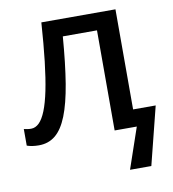

<svg xmlns="http://www.w3.org/2000/svg" viewBox="-81 -609 780 867"><g transform="rotate(-10 308.5 -175.5)"><path d="M506.3 -79.1H609.9L543 187H445.3L509.3 0H407.7V-459H251Q241.2 -334 226.6 -245.6Q211.9 -157.2 189.7 -101.3Q167.5 -45.4 135.7 -19.3Q104 6.8 59.6 6.8Q43.5 6.8 29.3 4.6Q15.1 2.4 4.9 -1.5V-77.6Q12.2 -75.7 20.5 -74.5Q28.8 -73.2 38.1 -73.2Q58.1 -73.2 75 -89.8Q91.8 -106.4 105.7 -141.1Q119.6 -175.8 130.9 -230.5Q142.1 -285.2 150.9 -361.6Q159.7 -438 166.5 -538.1H506.3Z"/></g></svg>

Font: Open Sans Medium
Style: Regular
Weight: 500
Designer: Monotype Design Team
Foundry: Monotype Imaging Inc.
Version: Version 3.000